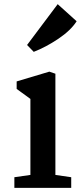

<svg xmlns="http://www.w3.org/2000/svg" viewBox="-20 -902 388 922"><path d="M49 0ZM126 -62V-427L60 -475V-511L217 -558L246 -548V-62L322 -51V0H49V-51ZM257 -882 348 -800Q320 -756 260.5 -716Q201 -676 142 -653L110 -686Z"/></svg>

Font: Martel
Style: Bold
Weight: 700
Designer: Dan Reynolds
Foundry: Dan Reynolds
Version: Version 1.001; ttfautohint (v1.1) -l 5 -r 5 -G 72 -x 0 -D la